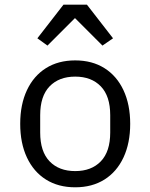

<svg xmlns="http://www.w3.org/2000/svg" viewBox="-20 -785 640 817"><path d="M66 -258Q66 -340 94.5 -401Q123 -462 175.5 -495Q228 -528 300 -528Q372 -528 424.5 -495Q477 -462 505.5 -401Q534 -340 534 -258Q534 -176 505.5 -115Q477 -54 424.5 -21Q372 12 300 12Q228 12 175.5 -21Q123 -54 94.5 -115Q66 -176 66 -258ZM449 -221V-295Q449 -376 409 -417.5Q369 -459 300 -459Q231 -459 191 -417.5Q151 -376 151 -295V-221Q151 -140 191 -98.5Q231 -57 300 -57Q369 -57 409 -98.5Q449 -140 449 -221ZM350 -765 461 -622 416 -591 299 -708 182 -591 139 -622 250 -765Z"/></svg>

Font: iA Writer Duo V
Style: Regular
Weight: 400
Designer: Mike Abbink, Paul van der Laan, Pieter van Rosmalen, Oliver Reichenstein
Foundry: Information Architects Inc.
Version: Version 2.000